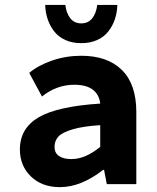

<svg xmlns="http://www.w3.org/2000/svg" viewBox="-20 -750 640 782"><path d="M164.1 -730H246.1Q250 -696.3 266.4 -675.5Q282.7 -654.8 311 -654.8Q339.4 -654.8 355.7 -675.5Q372.1 -696.3 376 -730H458Q457 -698.7 447.8 -671.4Q438.5 -644 421.1 -621.8Q403.8 -599.6 375.5 -586.9Q347.2 -574.2 311 -574.2Q274.9 -574.2 246.6 -586.9Q218.3 -599.6 200.9 -621.8Q183.6 -644 174.3 -671.4Q165 -698.7 164.1 -730ZM224.1 12.2Q150.4 12.2 105.7 -31.5Q61 -75.2 61 -141.1Q61 -227.5 137.5 -272.2Q213.9 -316.9 388.2 -328.1Q384.3 -364.7 357.9 -384.8Q331.5 -404.8 282.2 -404.8Q210.9 -404.8 150.9 -356.9L99.1 -453.1Q136.2 -484.4 192.9 -503.7Q249.5 -522.9 311 -522.9Q417.5 -522.9 476.3 -465.1Q535.2 -407.2 535.2 -293.9V0H415L403.8 -58.1H399.9Q310.1 12.2 224.1 12.2ZM271 -102.1Q327.6 -102.1 388.2 -151.9V-240.2Q317.9 -235.8 275.4 -223.1Q232.9 -210.4 217.5 -193.4Q202.1 -176.3 202.1 -151.9Q202.1 -127 220.2 -114.5Q238.3 -102.1 271 -102.1Z"/></svg>

Font: Office Code Pro D Bold
Style: Regular
Weight: 700
Designer: Nathan Rutzky & Paul D. Hunt
Foundry: Adobe Systems Incorporated
Version: Version 1.004;PS 001.004;hotconv 1.0.70;makeotf.lib2.5.58329